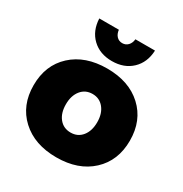

<svg xmlns="http://www.w3.org/2000/svg" viewBox="-177 -901 997 1045"><g transform="rotate(30 321.5 -379.0)"><path d="M270 -765.1Q272.5 -740.7 286.4 -725.8Q300.3 -710.9 321.8 -710.9Q343.3 -710.9 357.4 -725.8Q371.6 -740.7 374 -765.1H497.1Q493.7 -689 445.8 -643.6Q397.9 -598.1 321.8 -598.1Q245.6 -598.1 198 -643.6Q150.4 -689 147 -765.1ZM624 -272Q624 -146 541.5 -69.6Q459 6.8 321.8 6.8Q184.6 6.8 101.8 -69.6Q19 -146 19 -272Q19 -398.4 101.8 -474.6Q184.6 -550.8 321.8 -550.8Q459 -550.8 541.5 -474.6Q624 -398.4 624 -272ZM321.8 -391.1Q276.9 -391.1 250 -357.7Q223.1 -324.2 223.1 -270Q223.1 -214.8 250 -181.9Q276.9 -148.9 321.8 -148.9Q366.2 -148.9 393.1 -182.1Q419.9 -215.3 419.9 -270Q419.9 -324.2 392.8 -357.7Q365.7 -391.1 321.8 -391.1Z"/></g></svg>

Font: Montserrat-Arabic ExtraBold
Style: Regular
Weight: 800
Designer: Mohamed Gaber
Foundry: Kief Type Foundry
Version: Version 5.008;PS 005.008;hotconv 1.0.88;makeotf.lib2.5.64775